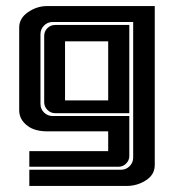

<svg xmlns="http://www.w3.org/2000/svg" viewBox="-20 -431 571 630"><path d="M76.2 179.2V126H377Q393.6 126 405.3 114.3Q417 102.5 417 85.9V-358.9H152.8Q136.2 -358.9 124.5 -347.2Q112.8 -335.4 112.8 -318.8V-89.8Q112.8 -73.2 124.5 -61.8Q136.2 -50.3 152.8 -50.3H404.3V80.6Q404.3 95.2 393.8 105.7Q383.3 116.2 368.7 116.2H76.2V64.9H335V0H136.2Q94.7 0 71.8 -17.1Q43 -37.6 43 -69.3V-340.8Q43 -371.1 72 -391.1Q101.1 -411.1 134.3 -411.1H487.8V110.4Q487.8 142.1 459 160.6Q430.2 179.2 395 179.2ZM135.7 -338.9Q146.5 -349.1 161.1 -349.1H404.3V-59.6H161.1Q146.5 -59.6 135.7 -70.3Q125 -81.1 125 -95.7V-313Q125 -328.1 135.7 -338.9ZM193.4 -295.4V-101.6H335V-295.4Z"/></svg>

Font: Ebtekar Inline 2
Style: Inline-2
Weight: 500
Designer: Arman Khorramak
Foundry: Arman Khorramak
Version: Version 2.000